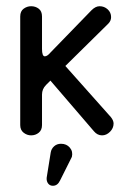

<svg xmlns="http://www.w3.org/2000/svg" viewBox="-20 -425 400 617"><path d="M80 10Q67 10 56 1.5Q45 -7 45 -23V-372Q45 -389 56 -397Q67 -405 80 -405Q94 -405 104.5 -397Q115 -389 115 -372V-268Q115 -244 124 -244Q132 -244 142 -256L274 -392Q287 -405 300 -405Q315 -405 326 -395Q337 -385 337 -370Q337 -358 328 -349L190 -213L336 -49Q345 -38 345 -28Q345 -13 333.5 -1.5Q322 10 308 10Q293 10 282 -3L142 -166L128 -152Q115 -139 115 -121V-23Q115 -7 104.5 1.5Q94 10 80 10ZM173 155Q165 172 150 172Q140 172 134.5 164.5Q129 157 130 146L143 65Q145 53 154 45Q163 37 176 37Q194 37 204.5 49.5Q215 62 211 79Z"/></svg>

Font: Dongle
Style: Regular
Weight: 400
Designer: Yanghee Ryu
Foundry: Yanghee Ryu
Version: Version 2.000